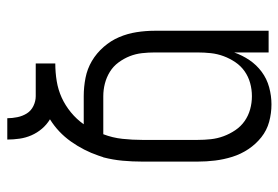

<svg xmlns="http://www.w3.org/2000/svg" viewBox="-142 -634 783 540"><g transform="rotate(-90 250.0 -363.5)"><path d="M227 8Q202 8 178 1.5Q154 -5 134.5 -20.5Q115 -36 101 -57Q87 -78 79.5 -102Q72 -126 69 -150.5Q66 -175 66 -200V-355Q66 -383 68.5 -410.5Q71 -438 78 -465Q79 -466 79 -467Q79 -468 80 -470Q81 -472 81.5 -474.5Q82 -477 83 -479Q97 -520 122.5 -556Q148 -592 185 -615Q170 -624 158.5 -637.5Q147 -651 140 -667Q133 -683 130.5 -700.5Q128 -718 128 -735H188Q188 -721 191 -706.5Q194 -692 201.5 -680Q209 -668 222.5 -661.5Q236 -655 250 -655H342V-600Q317 -600 292.5 -596Q268 -592 246 -582Q224 -572 204.5 -556Q185 -540 171 -520H250Q276 -520 301.5 -515Q327 -510 349 -497Q371 -484 388.5 -464Q406 -444 416 -420.5Q426 -397 430 -371.5Q434 -346 434 -320V0H373V-97Q365 -74 351.5 -54Q338 -34 318.5 -19.5Q299 -5 275 1.5Q251 8 227 8ZM250 -47Q269 -47 287 -52Q305 -57 320 -67.5Q335 -78 345.5 -93.5Q356 -109 362.5 -126.5Q369 -144 371 -162.5Q373 -181 373 -200V-320Q373 -338 371 -356Q369 -374 362.5 -390.5Q356 -407 345 -422Q334 -437 318.5 -446.5Q303 -456 285.5 -460.5Q268 -465 250 -465H143Q133 -439 130 -411Q127 -383 127 -355V-200Q127 -181 129 -162.5Q131 -144 137.5 -126.5Q144 -109 154.5 -93.5Q165 -78 180 -67.5Q195 -57 213 -52Q231 -47 250 -47Z"/></g></svg>

Font: Iosevka Fixed Light
Style: Regular
Weight: 300
Monospace: yes
Designer: Belleve Invis
Foundry: Belleve Invis
Version: Version 32.3.0